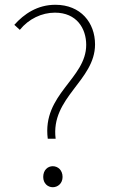

<svg xmlns="http://www.w3.org/2000/svg" viewBox="-20 -771 475 804"><path d="M180 -190H213C191 -363 378 -433 378 -585C378 -676 318 -751 212 -751C137 -751 81 -713 40 -667L63 -646C100 -692 155 -718 210 -718C301 -718 341 -652 341 -583C341 -441 156 -377 180 -190ZM201 13C222 13 242 -3 242 -30C242 -59 222 -75 201 -75C180 -75 161 -59 161 -30C161 -3 180 13 201 13Z"/></svg>

Font: Noto Sans CJK JP Thin
Style: Regular
Weight: 250
Designer: Ryoko NISHIZUKA (kana & ideographs); Paul D. Hunt (Latin, Greek & Cyrillic); Wenlong ZHANG (bopomofo); Sandoll Communica
Foundry: Adobe Systems Incorporated
Version: Version 1.004;PS 1.004;hotconv 1.0.82;makeotf.lib2.5.63406